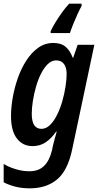

<svg xmlns="http://www.w3.org/2000/svg" viewBox="-32 -786 539 1046"><path d="M244 -616Q254 -638 270.5 -665Q287 -692 306.5 -719Q326 -746 345 -766H412L413 -754Q403 -737 390.5 -709.5Q378 -682 366.5 -653.5Q355 -625 349 -606H244ZM130 240Q86 240 50 230.5Q14 221 -12 207V107Q13 123 51.5 135Q90 147 128 147Q178 147 207.5 118.5Q237 90 251 34L257 5Q261 -9 266 -29.5Q271 -50 277 -69H274Q247 -31 216.5 -10.5Q186 10 145 10Q92 10 60 -31.5Q28 -73 28 -153Q28 -201 37.5 -255Q47 -309 65.5 -361.5Q84 -414 112 -457Q140 -500 176.5 -526Q213 -552 259 -552Q301 -552 325.5 -531Q350 -510 364 -472H367L391 -542H482L361 29Q337 143 279 191.5Q221 240 130 240ZM194 -84Q219 -84 240.5 -105Q262 -126 279 -160.5Q296 -195 307.5 -235Q319 -275 325 -314.5Q331 -354 331 -384Q331 -418 316.5 -437.5Q302 -457 274 -457Q249 -457 228.5 -437Q208 -417 191.5 -384.5Q175 -352 164 -313Q153 -274 147 -235.5Q141 -197 141 -166Q141 -84 194 -84Z"/></svg>

Font: Noto Sans Condensed SemiBold
Style: Italic
Weight: 600
Width: 3
Italic angle: -12°
Designer: Monotype Design Team
Foundry: Monotype Imaging Inc.
Version: Version 2.013; ttfautohint (v1.8.4.7-5d5b)